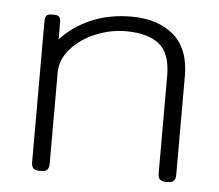

<svg xmlns="http://www.w3.org/2000/svg" viewBox="-42 -541 672 588"><g transform="rotate(5 294.0 -247.5)"><path d="M75 -23V-457Q75 -469 79 -474.5Q83 -480 94 -480H104Q115 -480 119 -474.5Q123 -469 123 -457V-406Q160 -447 215.5 -471Q271 -495 339 -495Q421 -495 469.5 -453.5Q518 -412 518 -327V-23Q518 0 495 0H487Q464 0 464 -23V-324Q464 -392 429.5 -420.5Q395 -449 326 -449Q280 -449 234.5 -430.5Q189 -412 159 -378.5Q129 -345 129 -304V-23Q129 0 106 0H98Q75 0 75 -23Z"/></g></svg>

Font: Mitr ExtraLight
Style: Regular
Weight: 250
Designer: Thanarat Vachiruckul
Foundry: Cadson Demak Co.,Ltd.
Version: Version 1.000